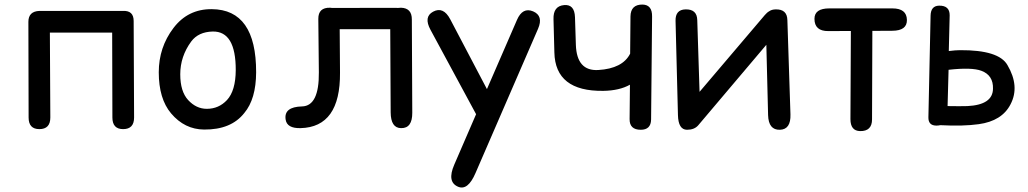

<svg xmlns="http://www.w3.org/2000/svg" viewBox="-20 -553 4579 855"><path d="M155.3 -504.4Q159.2 -504.4 163.1 -504.4Q164.1 -504.4 165 -504.4H520.5Q522.9 -504.4 525.4 -504.4Q526.9 -504.4 528.3 -504.4Q575.2 -506.3 575.2 -459.5L577.1 -29.8Q577.1 22 528.3 22Q480.5 22 480.5 -29.8Q480 -218.8 479.5 -407.7H202.1L204.1 -29.8Q204.1 22 155.3 22Q107.4 22 107.4 -29.8L106.4 -455.6Q106.4 -502.4 155.3 -504.4Z M927.2 -412.6Q863.3 -411.1 831.5 -368.2Q782.7 -301.8 782.7 -222.2Q782.7 -145.5 817.9 -107.4Q854 -68.4 900.9 -68.4Q954.1 -68.4 990.7 -107.4Q1029.3 -148.9 1029.8 -240.7Q1030.3 -414.6 927.2 -412.6ZM923.3 -512.2Q1121.1 -510.7 1120.6 -231Q1120.1 -111.8 1067.9 -49.8Q1009.3 24.9 889.2 23.9Q802.2 23.4 741.7 -48.3Q687 -113.3 687 -231Q687 -342.3 752.4 -428.2Q816.9 -513.2 923.3 -512.2Z M1765.6 -518.6Q1814.5 -517.1 1814 -465.8L1815.9 -51.3Q1816.4 18.6 1766.1 17.6Q1720.2 17.1 1719.7 -52.7L1717.8 -422.9H1492.7L1494.1 -229.5Q1496.1 13.2 1318.4 17.6Q1257.8 19 1252 -20.5Q1243.2 -77.1 1325.2 -79.1Q1401.4 -81.1 1399.9 -231L1397.5 -468.8Q1397 -520 1450.2 -518.6Q1455.1 -518.6 1459 -517.6Q1600.1 -517.6 1741.7 -518.1Q1746.6 -518.1 1751.5 -517.6Q1758.3 -518.6 1765.6 -518.6Z M2354 -502.4Q2400.9 -482.4 2376 -424.8L2097.2 218.3Q2063.5 296.4 2020.5 278.8Q1969.2 257.8 2002.9 180.2L2100.1 -44.4L1897 -420.4Q1865.7 -478 1908.7 -501Q1954.1 -525.4 1984.9 -467.3L2148.4 -156.2L2282.2 -464.4Q2307.1 -522 2354 -502.4Z M2833.5 24.9Q2782.7 24.9 2783.7 -23.4Q2784.2 -99.6 2785.2 -175.8Q2738.3 -149.4 2666.5 -148.4Q2452.6 -145.5 2448.7 -319.3L2444.8 -467.3Q2442.9 -525.9 2491.7 -530.3Q2538.6 -534.7 2540.5 -476.1L2544.4 -353.5Q2548.3 -235.8 2644 -241.2Q2752.4 -247.6 2786.1 -314Q2786.6 -397 2787.6 -480Q2788.6 -533.2 2841.3 -532.7Q2884.8 -531.7 2883.8 -479L2879.4 -20.5Q2878.4 24.9 2833.5 24.9Z M2999 -40.5 2988.3 -460.4Q2987.3 -509.8 3032.2 -511.2Q3084 -512.7 3085 -463.4L3095.2 -144L3385.7 -485.8Q3395.5 -497.6 3406.2 -503.4Q3416.5 -510.7 3433.6 -511.2Q3485.4 -512.7 3486.3 -463.4L3500 -43.5Q3502 23.4 3453.1 24.9Q3402.3 26.4 3400.4 -40.5L3392.6 -353.5L3089.4 4.9Q3072.3 24.9 3039.1 24.9Q3000.5 24.4 2999 -40.5Z M3672.9 -515.6H3954.1Q4017.6 -515.6 4018.6 -464.4Q4019.5 -416.5 3954.1 -416Q3909.2 -416 3864.7 -415.5Q3864.3 -218.3 3863.3 -21.5Q3863.3 31.7 3810.1 30.8Q3767.1 29.8 3767.1 -22.5Q3768.1 -218.8 3769 -415L3668.5 -414.6Q3606.9 -414.1 3606.9 -469.2Q3606.9 -515.6 3672.9 -515.6Z M4149.9 6.3Q4113.3 6.3 4114.3 -31.2L4124 -483.4Q4125 -526.9 4161.6 -527.8Q4209.5 -528.8 4209 -484.4L4205.1 -325.7Q4235.8 -329.6 4255.4 -329.6Q4428.2 -330.6 4466.3 -263.2Q4522 -168.5 4480 -88.4Q4441.9 -14.2 4338.4 0Q4269 9.8 4167 4.4Q4159.7 6.3 4149.9 6.3ZM4199.7 -80.6Q4257.3 -79.6 4288.6 -80.6Q4400.9 -86.4 4401.9 -157.7Q4403.8 -217.8 4350.1 -237.8Q4307.1 -253.9 4204.1 -242.2Z"/></svg>

Font: Comic Relief LRS
Style: Regular
Weight: 400
Designer: Jeff Davis
Foundry: Loudifier
Version: Version 1.0